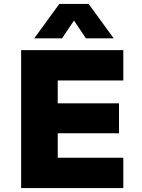

<svg xmlns="http://www.w3.org/2000/svg" viewBox="-20 -961 726 981"><path d="M88 0V-705H610V-550H275V-433H588V-280H275V-155H610V0ZM155 -765 283 -941H433L561 -765H419L358 -856L297 -765Z"/></svg>

Font: Nunito Sans 6pt Black
Style: Regular
Weight: 900
Version: Version 3.101;gftools[0.9.27]